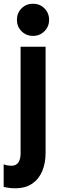

<svg xmlns="http://www.w3.org/2000/svg" viewBox="-42 -781 318 1020"><path d="M38.6 219.2Q23.4 219.2 7.6 217.3Q-8.3 215.3 -22.5 211.9V91.8Q-12.7 96.2 -1.2 97.9Q10.3 99.6 18.1 99.6Q44.4 99.6 55.9 81.5Q67.4 63.5 67.4 35.2V-532.7H200.2V31.2Q200.2 85 182.6 127.4Q165 169.9 129.2 194.6Q93.3 219.2 38.6 219.2ZM133.3 -590.3Q97.2 -590.3 72.5 -615Q47.9 -639.6 47.9 -675.8Q47.9 -711.9 72.5 -736.6Q97.2 -761.2 133.3 -761.2Q169.4 -761.2 194.1 -736.6Q218.8 -711.9 218.8 -675.8Q218.8 -639.6 194.1 -615Q169.4 -590.3 133.3 -590.3Z"/></svg>

Font: Reddit Sans Condensed
Style: Bold
Weight: 700
Designer: Stephen Hutchings
Foundry: Reddit
Version: Version 1.014